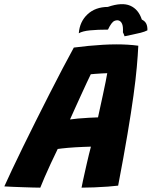

<svg xmlns="http://www.w3.org/2000/svg" viewBox="-72 -877 714 905"><path d="M117.9 7.5Q105.6 7.5 83.7 6.9Q61.8 6.2 36.2 5.4Q10.8 4.5 -12.8 3.6Q-36.2 2.6 -51.6 1.6Q-38 -29.2 -15.2 -77.2Q7.5 -125.2 36.1 -183.9Q64.8 -242.6 96.6 -306.2Q128.4 -369.9 160.5 -432.8Q192.6 -495.8 222.2 -552.4Q251.9 -609 276 -652.8Q310.9 -657.4 345.2 -660.7Q379.6 -664 412.6 -665.9Q445.6 -667.9 476.9 -667.9Q503.4 -667.9 529.2 -666.4Q555 -664.9 579.9 -661.5Q577.9 -617.5 572.8 -560.6Q567.8 -503.6 557.1 -426.2Q546.5 -348.9 528.9 -244.7Q511.4 -140.5 484.9 -2Q467.8 0.2 436.7 2.6Q405.6 5 371.9 6.2Q338.2 7.5 312.4 7.5Q314.9 -6.6 319 -25.2Q323.1 -43.9 327.8 -64.9Q332.4 -86 337.4 -107.4Q342.4 -128.8 347.2 -148.9Q352.1 -169.1 356.6 -185.8Q340.6 -185.4 322 -184.6Q303.4 -183.9 284.3 -182.8Q265.2 -181.6 248.4 -180.2Q231.6 -178.8 218.8 -177.2Q206 -175.8 200 -174.8Q183.4 -140.9 167.4 -106.4Q151.4 -72 138.6 -42.3Q125.9 -12.6 117.9 7.5ZM258 -313.9Q269.9 -316 294.9 -318.2Q320 -320.4 346.8 -321.9Q373.5 -323.4 390 -323.8Q392.1 -334.4 398.6 -363.6Q405 -392.9 412.6 -427.8Q420.1 -462.6 426 -491.8Q431.9 -521 433.5 -532Q425.4 -532 409.1 -531Q392.9 -530 377.4 -528.9Q362 -527.8 355.9 -527Q348.8 -512.6 336.7 -486.7Q324.6 -460.8 310.4 -429.6Q296.1 -398.5 282.4 -368.1Q268.8 -337.8 258 -313.9ZM299.4 -720.1Q303.6 -774.9 340.4 -809.4Q377.2 -843.9 436.2 -844.4Q502.8 -867.2 541.8 -850.2Q580.9 -833.1 596.5 -784.8Q611.5 -777.6 617.5 -765.1Q623.5 -752.5 622.8 -734Q611.1 -727.8 591.1 -722.6Q571.1 -717.5 550.3 -713.4Q529.5 -709.2 515.1 -706Q513.1 -711.1 511.5 -715.8Q509.9 -720.5 507.4 -724.6Q508.8 -750 504.3 -762.1Q499.9 -774.1 492 -778.4Q481.5 -784.4 467.5 -778.5Q453.5 -772.6 436.9 -737.4Q387.6 -737.4 352.3 -733.9Q317 -730.5 299.4 -720.1Z"/></svg>

Font: Grandstander Thin
Style: Italic
Weight: 100
Italic angle: -15°
Designer: Tyler Finck
Foundry: Etcetera Type Co
Version: Version 1.200